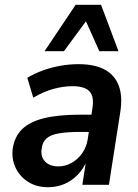

<svg xmlns="http://www.w3.org/2000/svg" viewBox="-20 -772 578 802"><path d="M181 10Q133 10 98 -12Q63 -34 45.5 -70.5Q28 -107 33 -150Q40 -200 71.5 -231.5Q103 -263 163 -278Q223 -293 314 -293H376L366 -221H317Q261 -221 226.5 -215Q192 -209 174.5 -194Q157 -179 154 -150Q149 -117 168.5 -97Q188 -77 224 -77Q252 -77 278 -91Q304 -105 323 -131.5Q342 -158 347 -194L366 -320Q374 -368 354 -390Q334 -412 283 -412Q246 -412 204.5 -401Q163 -390 119 -364L94 -447Q126 -466 161 -478.5Q196 -491 233.5 -497.5Q271 -504 308 -504Q376 -504 418 -481Q460 -458 476.5 -413Q493 -368 482 -301L435 0H324L340 -103H344Q329 -67 304 -41.5Q279 -16 248 -3Q217 10 181 10ZM166 -558 296 -752H402L475 -558H395L339 -683L247 -558Z"/></svg>

Font: Nunito Sans 10pt SemiCondensed
Style: Bold Italic
Weight: 700
Width: 4
Italic angle: -9°
Designer: Vernon Adams
Foundry: Vernon Adams
Version: Version 3.101;gftools[0.9.27]